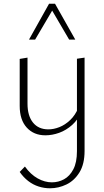

<svg xmlns="http://www.w3.org/2000/svg" viewBox="-20 -724 561 1033"><path d="M249 289Q218 289 188 279.5Q158 270 132 250Q106 230 86 201L114 172Q145 215 183 236Q221 257 259 257Q294 257 324.5 240.5Q355 224 374.5 187Q394 150 394 89V-408L435 -414V88Q435 159 407.5 203.5Q380 248 337.5 268.5Q295 289 249 289ZM224 4Q162 4 124 -37.5Q86 -79 86 -154V-407L128 -414V-166Q128 -101 157.5 -64.5Q187 -28 240 -28Q269 -28 299.5 -40Q330 -52 357.5 -78Q385 -104 402 -145L420 -128Q401 -81 368.5 -52Q336 -23 298.5 -9.5Q261 4 224 4ZM352 -511 253 -680 244 -704H276L385 -511ZM136 -511 244 -704H276L269 -681L169 -511Z"/></svg>

Font: Ysabeau Infant ExtraLight
Style: Regular
Weight: 250
Designer: Christian Thalmann (Catharsis Fonts)
Version: Version 2.001;gftools[0.9.30]; featfreeze: ss01,ss02,lnum